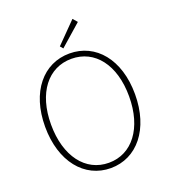

<svg xmlns="http://www.w3.org/2000/svg" viewBox="-166 -1052 1046 1184"><g transform="rotate(-20 357.0 -460.0)"><path d="M357 13C529 13 652 -136 652 -365C652 -594 529 -739 357 -739C185 -739 62 -594 62 -365C62 -136 185 13 357 13ZM357 -22C204 -22 101 -157 101 -365C101 -573 204 -704 357 -704C510 -704 613 -573 613 -365C613 -157 510 -22 357 -22ZM333 -781 473 -904 448 -933 317 -800Z"/></g></svg>

Font: Genne Gothic ExtraLight
Style: Regular
Weight: 250
Designer: Ryoko NISHIZUKA (kana & ideographs); Paul D. Hunt (Latin, Greek & Cyrillic); Wenlong ZHANG (bopomofo); Sandoll Communica
Foundry: Adobe Systems Incorporated
Version: Version 1.004;PS 1.004;hotconv 16.6.51;makeotf.lib2.5.65220